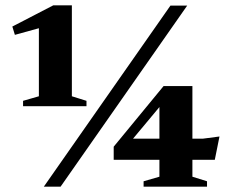

<svg xmlns="http://www.w3.org/2000/svg" viewBox="-20 -696 862 716"><path d="M125 -337V-641.5L158.5 -600L35.5 -566L26 -597L178.5 -676H248V-337L302.5 -320V-300H66V-320ZM143.5 0 615.5 -675H678L206 0ZM574.5 -314.5 600.5 -328 450 -147.5 442 -179H737.5L798.5 -187L781 -100H404V-149L590 -375H697.5V-37L752 -20V0H515.5V-20L574.5 -37Z"/></svg>

Font: Newsreader 24pt ExtraBold
Style: Regular
Weight: 800
Designer: Hugues Gentile
Foundry: Production Type
Version: Version 1.003